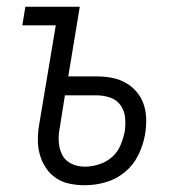

<svg xmlns="http://www.w3.org/2000/svg" viewBox="-20 -540 540 568"><path d="M231 8Q208 8 186 3.5Q164 -1 146 -13Q128 -25 116 -43Q104 -61 98 -82Q92 -103 92 -126Q92 -149 96 -172L145 -465H46L55 -520H216L182 -314H266Q289 -314 310.5 -310Q332 -306 351 -295.5Q370 -285 384 -268.5Q398 -252 405 -231.5Q412 -211 412.5 -188Q413 -165 409 -142Q404 -112 389.5 -82Q375 -52 349.5 -31Q324 -10 293 -1Q262 8 231 8ZM232 -47Q252 -47 273.5 -54Q295 -61 311.5 -75.5Q328 -90 336.5 -110.5Q345 -131 349 -151Q352 -172 350 -192.5Q348 -213 336.5 -229Q325 -245 305.5 -251.5Q286 -258 265 -258H172L157 -163Q154 -149 153.5 -135Q153 -121 155.5 -107.5Q158 -94 164 -82Q170 -70 181 -62Q192 -54 205 -50.5Q218 -47 232 -47Z"/></svg>

Font: Iosevka Curly Light
Style: Italic
Weight: 300
Italic angle: -9°
Monospace: yes
Designer: Belleve Invis
Foundry: Belleve Invis
Version: Version 22.1.2; ttfautohint (v1.8.4)